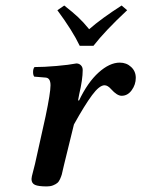

<svg xmlns="http://www.w3.org/2000/svg" viewBox="-20 -666 512 696"><path d="M94.2 -17.1Q94.2 -23.9 99.9 -44.2Q105.5 -64.5 106.9 -71.8L145 -243.2Q163.1 -329.1 163.1 -356.9Q163.1 -383.8 145 -384.8L104 -388.2Q99.6 -394.5 99.9 -405.8Q100.1 -417 105 -422.9Q139.2 -422.9 184.6 -426.8Q230 -430.7 256.8 -436Q266.6 -436 273.2 -429.4Q279.8 -422.9 279.8 -412.1Q279.8 -377.9 267.1 -324.2L263.2 -303.2L266.1 -300.8Q297.9 -367.7 337.6 -403.3Q377.4 -439 414.1 -439Q438.5 -439 455.3 -423.3Q472.2 -407.7 472.2 -383.8Q472.2 -359.4 457.5 -339.1Q442.9 -318.8 420.9 -318.8Q404.3 -318.8 382.8 -342.8Q370.6 -356.9 358.9 -356.9Q340.3 -356.9 313.7 -321Q287.1 -285.2 248 -214.8L212.9 -71.8Q211.4 -66.4 208.5 -53Q205.6 -39.6 203.9 -33.2Q202.1 -26.9 197.8 -17.1Q193.4 -7.3 187.7 -2.7Q182.1 2 172.4 5.9Q162.6 9.8 149.9 9.8Q119.6 9.8 106.9 4.2Q94.2 -1.5 94.2 -17.1ZM318.8 -500H269Q243.2 -554.2 188 -628.9L212.9 -646Q244.1 -621.6 263.4 -603.5Q282.7 -585.4 303.2 -560.1Q347.7 -599.1 420.9 -646L440.9 -628.9Q360.8 -554.2 318.8 -500Z"/></svg>

Font: Common Serif SemiBold
Style: Italic
Weight: 600
Italic angle: -12°
Designer: Philipp H. Poll, Khaled Hosny
Foundry: Stefan Peev, Context Ltd.
Version: Version 1.026